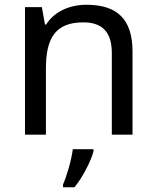

<svg xmlns="http://www.w3.org/2000/svg" viewBox="-20 -566 658 807"><path d="M343 -546C275 -546 209 -519 174 -463H169L156 -536H85V0H173V-278C173 -403 211 -472 330 -472C412 -472 450 -429 450 -343V0H537V-349C537 -487 471 -546 343 -546ZM373 70V61H286C281 104 260 176 245 209V221H293C329 178 364 106 373 70Z"/></svg>

Font: Noto Sans Miao
Style: Regular
Weight: 400
Designer: Monotype Design Team
Foundry: Monotype Imaging Inc.
Version: Version 2.003